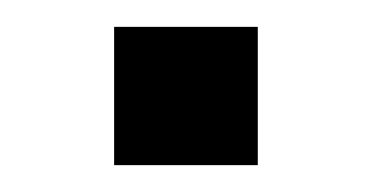

<svg xmlns="http://www.w3.org/2000/svg" viewBox="-20 -123 277 143"><path d="M65 0V-103H172V0Z"/></svg>

Font: Nunito Sans 7pt Condensed
Style: Regular
Weight: 400
Width: 3
Designer: Vernon Adams
Foundry: Vernon Adams
Version: Version 3.101;gftools[0.9.27]